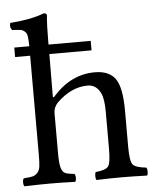

<svg xmlns="http://www.w3.org/2000/svg" viewBox="-51 -742 640 788"><g transform="rotate(-5 269.0 -348.0)"><path d="M167 -286.1V-122.1Q167 -79.6 172.1 -61.8Q177.2 -43.9 188 -38.6Q198.7 -33.2 226.6 -30.8Q231 -26.4 231.2 -14.4Q231.4 -2.4 226.6 2Q170.4 0 127.9 0Q84 0 18.1 2Q13.7 -2.4 13.7 -14.4Q13.7 -26.4 18.1 -30.8Q43 -32.7 54 -35.2Q64.9 -37.6 74.2 -47.1Q83.5 -56.6 85.7 -73.2Q87.9 -89.8 87.9 -122.1V-529.8H25.9V-568.8H87.9Q87.4 -594.7 85.4 -608.6Q83.5 -622.6 75.7 -629.6Q67.9 -636.7 60.1 -638.2Q52.2 -639.6 33.2 -640.6Q27.3 -641.1 23.9 -641.1Q12.7 -652.3 18.1 -670.9Q106.9 -677.7 158.2 -698.2Q171.4 -698.2 170.9 -688Q167 -647.9 167 -583V-568.8H340.8V-529.8H167L166 -357.9Q166 -345.7 174.3 -356Q175.3 -357.4 175.8 -357.9Q249 -439 346.2 -439Q403.3 -439 429.2 -404.8Q456.1 -369.6 456.1 -271V-122.1Q456.1 -63 467.5 -49.1Q479 -35.2 522.9 -30.8Q526.9 -25.9 526.9 -13.9Q526.9 -2 522.9 2Q457 0 417 0Q371.1 0 314.9 2Q311 -2.9 311 -14.9Q311 -26.9 314.9 -30.8Q356 -34.7 366.5 -48.8Q377 -63 377 -122.1V-273.9Q377 -327.1 365.2 -351.1Q347.2 -387.2 312 -387.2Q244.1 -387.2 184.1 -328.1Q167 -309.6 167 -286.1Z"/></g></svg>

Font: Linux Libertine O
Style: Regular
Weight: 400
Designer: Philipp H. Poll
Foundry: Philipp H. Poll
Version: Version 5.3.0